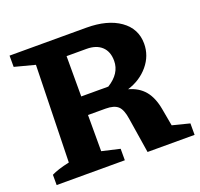

<svg xmlns="http://www.w3.org/2000/svg" viewBox="-116 -784 951 913"><g transform="rotate(-20 359.5 -327.5)"><path d="M632 -80 719 -58V0H481L453 -177Q446 -226 426.5 -244Q407 -262 364 -262H275V-79L366 -58V0H21V-52Q52 -68 112 -81L124 -571L21 -598V-655H409Q516 -655 579 -610.5Q642 -566 642 -490Q642 -429 601.5 -380.5Q561 -332 496 -312Q547 -298 576 -263.5Q605 -229 616 -169ZM376 -560H275V-356H412Q480 -398 480 -462Q480 -509 452.5 -534.5Q425 -560 376 -560Z"/></g></svg>

Font: Piazzolla SC
Style: Bold
Weight: 700
Designer: Juan Pablo del Peral
Foundry: Huerta Tipografica
Version: Version 1.330